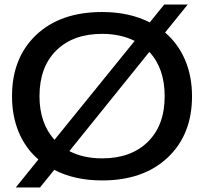

<svg xmlns="http://www.w3.org/2000/svg" viewBox="-20 -790 903 850"><path d="M432.1 8.8Q310.1 8.8 220.2 -38.1L157.2 40H49.8L149.9 -84Q93.3 -132.8 63.2 -204.3Q33.2 -275.9 33.2 -363.8Q33.2 -534.2 140.4 -635.5Q247.6 -736.8 432.1 -736.8Q552.2 -736.8 643.1 -690.9L707 -770H811L710.9 -646Q768.6 -596.7 799.3 -524.7Q830.1 -452.6 830.1 -363.8Q830.1 -194.3 722.7 -92.8Q615.2 8.8 432.1 8.8ZM154.8 -363.8Q154.8 -245.1 221.2 -170.9L576.2 -608.9Q513.7 -640.1 432.1 -640.1Q303.7 -640.1 229.2 -566.7Q154.8 -493.2 154.8 -363.8ZM287.1 -121.1Q348.6 -88.9 432.1 -88.9Q560.1 -88.9 634.5 -162.1Q709 -235.4 709 -363.8Q709 -487.8 641.1 -560.1Z"/></svg>

Font: Lumene Sans Expanded Medium
Style: Regular
Weight: 500
Width: 7
Designer: Deni Anggara
Version: Version 1.003;Glyphs 3.1.2 (3151)